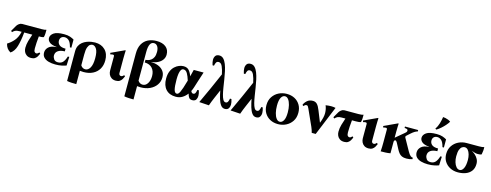

<svg xmlns="http://www.w3.org/2000/svg" viewBox="-25 -1768 7630 2981"><g transform="rotate(15 3789.5 -277.5)"><path d="M87 15Q18 -22 0 -105Q56 -138 103.5 -193Q151 -248 172 -340H135Q93 -340 70.5 -329Q48 -318 28 -296L10 -312L65 -407Q75 -424 98 -442Q121 -460 149 -460H453Q512 -460 536 -470Q536 -440 535 -410Q534 -380 526 -350Q512 -343 488.5 -341.5Q465 -340 448 -340Q442 -285 439 -236Q436 -187 436 -145Q436 -104 448.5 -89.5Q461 -75 475 -75Q488 -75 498.5 -81.5Q509 -88 522 -102L538 -86Q528 -61 514 -38Q500 -15 477 0Q454 15 416 15Q374 15 346 -3.5Q318 -22 304.5 -51.5Q291 -81 291 -115Q291 -171 307 -227.5Q323 -284 343 -340H213Q200 -203 173 -113Q146 -23 87 15Z M758 -251V-253Q672 -262 639 -291.5Q606 -321 606 -358Q606 -406 655.5 -440.5Q705 -475 820 -475Q879 -475 917 -461.5Q955 -448 981 -432V-301H958Q939 -377 908.5 -404.5Q878 -432 842 -432Q808 -432 787 -412.5Q766 -393 766 -357Q766 -316 797 -289.5Q828 -263 898 -263V-220Q829 -219 790 -192Q751 -165 751 -117Q751 -86 771 -57Q791 -28 837 -28Q887 -28 916 -60Q945 -92 964 -155H987L981 -15Q956 -5 911.5 5Q867 15 806 15Q747 15 698 1.5Q649 -12 620 -42Q591 -72 591 -120Q591 -171 630.5 -208.5Q670 -246 758 -251Z M1318 -475Q1419 -475 1480 -414Q1541 -353 1541 -246Q1541 -166 1506.5 -107.5Q1472 -49 1409 -17Q1346 15 1260 15Q1229 15 1201 11V225Q1164 225 1126.5 223.5Q1089 222 1051 215V-262Q1051 -314 1069.5 -351Q1088 -388 1118.5 -412Q1149 -436 1185 -450Q1221 -464 1256 -469.5Q1291 -475 1318 -475ZM1201 -77Q1229 -33 1275 -33Q1321 -33 1351 -84.5Q1381 -136 1381 -239Q1381 -342 1353 -386Q1325 -430 1287 -430Q1270 -430 1250 -417.5Q1230 -405 1215.5 -367Q1201 -329 1201 -252Z M1885 -102 1901 -86Q1891 -61 1877 -38Q1863 -15 1840 0Q1817 15 1779 15Q1737 15 1709 -3.5Q1681 -22 1667.5 -51.5Q1654 -81 1654 -115V-340Q1654 -355 1648.5 -360Q1643 -365 1632 -365Q1624 -365 1614.5 -363Q1605 -361 1594 -357L1584 -380L1802 -481L1808 -475Q1807 -460 1805.5 -428.5Q1804 -397 1804 -349V-115Q1804 -96 1814 -85.5Q1824 -75 1838 -75Q1851 -75 1861.5 -81.5Q1872 -88 1885 -102Z M2121 225Q2084 225 2046.5 223.5Q2009 222 1971 215V-473Q1971 -566 2005 -626Q2039 -686 2098.5 -715.5Q2158 -745 2234 -745Q2330 -745 2384 -701.5Q2438 -658 2438 -580Q2438 -533 2411.5 -496Q2385 -459 2339.5 -436.5Q2294 -414 2236 -408V-406Q2298 -406 2350 -385.5Q2402 -365 2434 -324Q2466 -283 2466 -221Q2466 -153 2428.5 -99.5Q2391 -46 2326 -15.5Q2261 15 2178 15Q2148 15 2121 11ZM2121 -538V-77Q2150 -33 2197 -33Q2245 -33 2275.5 -80.5Q2306 -128 2306 -200Q2306 -277 2264 -325Q2222 -373 2141 -375V-418Q2159 -418 2183 -424.5Q2207 -431 2230 -448Q2253 -465 2268 -497Q2283 -529 2283 -581Q2283 -637 2261 -669.5Q2239 -702 2203 -702Q2121 -702 2121 -538Z M3003 0Q2966 0 2949.5 -24Q2933 -48 2924 -85Q2892 -41 2847 -13Q2802 15 2742 15Q2640 15 2583 -46.5Q2526 -108 2526 -219Q2526 -289 2546.5 -337.5Q2567 -386 2600 -416.5Q2633 -447 2670 -461Q2707 -475 2740 -475Q2799 -475 2830 -438Q2861 -401 2878 -349Q2891 -399 2906 -460H3064Q3034 -369 3011.5 -298Q2989 -227 2981 -201Q2970 -166 2954 -134Q2969 -101 2992 -101Q3012 -101 3022.5 -116.5Q3033 -132 3041 -175H3064Q3072 -152 3076 -129Q3080 -106 3080 -88Q3080 -54 3063.5 -27Q3047 0 3003 0ZM2686 -250Q2686 -136 2699.5 -85.5Q2713 -35 2746 -35Q2757 -35 2768.5 -44Q2780 -53 2792.5 -78.5Q2805 -104 2821.5 -151.5Q2838 -199 2859 -276Q2839 -342 2814.5 -384.5Q2790 -427 2752 -427Q2727 -427 2712.5 -403.5Q2698 -380 2692 -340Q2686 -300 2686 -250Z M3588 -175Q3596 -152 3600 -129Q3604 -106 3604 -89Q3604 -54 3586.5 -27Q3569 0 3528 0Q3487 0 3460.5 -36Q3434 -72 3416.5 -130.5Q3399 -189 3386 -259Q3357 -192 3327.5 -123.5Q3298 -55 3275 10L3118 0Q3178 -127 3234.5 -253Q3291 -379 3346 -506Q3331 -580 3309 -629.5Q3287 -679 3249 -679Q3223 -679 3211 -660.5Q3199 -642 3192 -605H3169Q3161 -628 3157 -651Q3153 -674 3153 -691Q3153 -726 3171 -753Q3189 -780 3234 -780Q3273 -780 3300.5 -751.5Q3328 -723 3347 -674.5Q3366 -626 3379 -565.5Q3392 -505 3402 -440.5Q3412 -376 3421.5 -315.5Q3431 -255 3443 -206.5Q3455 -158 3471.5 -129.5Q3488 -101 3513 -101Q3536 -101 3547 -119.5Q3558 -138 3565 -175Z M4091 -175Q4099 -152 4103 -129Q4107 -106 4107 -89Q4107 -54 4089.5 -27Q4072 0 4031 0Q3990 0 3963.5 -36Q3937 -72 3919.5 -130.5Q3902 -189 3889 -259Q3860 -192 3830.5 -123.5Q3801 -55 3778 10L3621 0Q3681 -127 3737.5 -253Q3794 -379 3849 -506Q3834 -580 3812 -629.5Q3790 -679 3752 -679Q3726 -679 3714 -660.5Q3702 -642 3695 -605H3672Q3664 -628 3660 -651Q3656 -674 3656 -691Q3656 -726 3674 -753Q3692 -780 3737 -780Q3776 -780 3803.5 -751.5Q3831 -723 3850 -674.5Q3869 -626 3882 -565.5Q3895 -505 3905 -440.5Q3915 -376 3924.5 -315.5Q3934 -255 3946 -206.5Q3958 -158 3974.5 -129.5Q3991 -101 4016 -101Q4039 -101 4050 -119.5Q4061 -138 4068 -175Z M4399 -475Q4472 -475 4527.5 -445.5Q4583 -416 4615 -362Q4647 -308 4647 -236Q4647 -157 4610 -101Q4573 -45 4513.5 -15Q4454 15 4385 15Q4313 15 4257 -15Q4201 -45 4169 -98.5Q4137 -152 4137 -224Q4137 -303 4174 -359Q4211 -415 4270.5 -445Q4330 -475 4399 -475ZM4402 -28Q4439 -28 4463 -70Q4487 -112 4487 -200Q4487 -264 4474 -316.5Q4461 -369 4437.5 -400.5Q4414 -432 4382 -432Q4345 -432 4321 -390Q4297 -348 4297 -260Q4297 -196 4310 -143.5Q4323 -91 4347 -59.5Q4371 -28 4402 -28Z M4928 10Q4921 -16 4915 -35Q4909 -54 4898 -79L4778 -345Q4770 -364 4762 -374.5Q4754 -385 4740 -385Q4727 -385 4717 -378.5Q4707 -372 4693 -358L4677 -374Q4692 -412 4727 -443.5Q4762 -475 4819 -475Q4860 -475 4887 -447Q4914 -419 4939 -354L5010 -177H5012Q5051 -274 5049.5 -340.5Q5048 -407 5025 -460Q5075 -468 5112.5 -468Q5150 -468 5185 -460L4992 10Z M5208 -296 5190 -312 5245 -407Q5255 -424 5278 -442Q5301 -460 5329 -460H5550Q5609 -460 5633 -470Q5633 -440 5632 -410Q5631 -380 5623 -350Q5608 -343 5582 -341.5Q5556 -340 5540 -340H5481Q5475 -285 5472 -236Q5469 -187 5469 -145Q5469 -104 5481.5 -89.5Q5494 -75 5508 -75Q5521 -75 5531.5 -81.5Q5542 -88 5555 -102L5571 -86Q5561 -61 5547 -38Q5533 -15 5510 0Q5487 15 5449 15Q5407 15 5379 -3.5Q5351 -22 5337.5 -51.5Q5324 -81 5324 -115Q5324 -171 5340 -227.5Q5356 -284 5376 -340H5315Q5273 -340 5250.5 -329Q5228 -318 5208 -296Z M5947 -102 5963 -86Q5953 -61 5939 -38Q5925 -15 5902 0Q5879 15 5841 15Q5799 15 5771 -3.5Q5743 -22 5729.5 -51.5Q5716 -81 5716 -115V-340Q5716 -355 5710.5 -360Q5705 -365 5694 -365Q5686 -365 5676.5 -363Q5667 -361 5656 -357L5646 -380L5864 -481L5870 -475Q5869 -460 5867.5 -428.5Q5866 -397 5866 -349V-115Q5866 -96 5876 -85.5Q5886 -75 5900 -75Q5913 -75 5923.5 -81.5Q5934 -88 5947 -102Z M6449 15Q6405 15 6376.5 2Q6348 -11 6329 -35Q6310 -59 6293 -91L6242 -188Q6228 -214 6214 -214Q6204 -214 6197.5 -206Q6191 -198 6191 -180V0Q6152 7 6113.5 8.5Q6075 10 6036 10Q6039 -28 6040 -62.5Q6041 -97 6041 -135V-340Q6041 -355 6035.5 -360Q6030 -365 6019 -365Q6011 -365 6001.5 -363Q5992 -361 5981 -357L5971 -380L6189 -481L6195 -475Q6194 -460 6192.5 -428.5Q6191 -397 6191 -349V-252H6193L6327 -364Q6344 -378 6349.5 -387.5Q6355 -397 6355 -407Q6355 -421 6343.5 -428.5Q6332 -436 6301 -437V-460H6513V-437Q6491 -432 6466 -417Q6441 -402 6411 -375L6362 -331Q6350 -321 6348 -312.5Q6346 -304 6352 -293L6458 -103Q6485 -55 6505 -39Q6525 -23 6544 -23V0Q6524 7 6499.5 11Q6475 15 6449 15Z M6746 -251V-253Q6660 -262 6627 -291.5Q6594 -321 6594 -358Q6594 -406 6643.5 -440.5Q6693 -475 6808 -475Q6867 -475 6905 -461.5Q6943 -448 6969 -432V-301H6946Q6927 -377 6896.5 -404.5Q6866 -432 6830 -432Q6796 -432 6775 -412.5Q6754 -393 6754 -357Q6754 -316 6785 -289.5Q6816 -263 6886 -263V-220Q6817 -219 6778 -192Q6739 -165 6739 -117Q6739 -86 6759 -57Q6779 -28 6825 -28Q6875 -28 6904 -60Q6933 -92 6952 -155H6975L6969 -15Q6944 -5 6899.5 5Q6855 15 6794 15Q6735 15 6686 1.5Q6637 -12 6608 -42Q6579 -72 6579 -120Q6579 -171 6618.5 -208.5Q6658 -246 6746 -251ZM6835 -755Q6851 -755 6874 -750Q6897 -745 6920.5 -735.5Q6944 -726 6959 -713Q6941 -683 6912 -650Q6883 -617 6850 -588.5Q6817 -560 6784 -540L6765 -549Q6796 -596 6812 -649.5Q6828 -703 6835 -755Z M7277 15Q7205 15 7149 -14.5Q7093 -44 7061 -95.5Q7029 -147 7029 -214Q7029 -291 7066 -346Q7103 -401 7162.5 -430.5Q7222 -460 7291 -460H7490Q7549 -460 7573 -470Q7575 -440 7572 -410Q7569 -380 7563 -350Q7548 -343 7532 -341.5Q7516 -340 7500 -340Q7478 -340 7452.5 -347.5Q7427 -355 7401 -364Q7432 -347 7460 -321.5Q7488 -296 7506 -262Q7524 -228 7524 -186Q7524 -117 7491 -72.5Q7458 -28 7402 -6.5Q7346 15 7277 15ZM7379 -210Q7379 -257 7367.5 -298Q7356 -339 7334.5 -364.5Q7313 -390 7281 -390Q7262 -390 7240.5 -377Q7219 -364 7204 -327.5Q7189 -291 7189 -220Q7189 -171 7202 -127Q7215 -83 7239 -55.5Q7263 -28 7294 -28Q7331 -28 7355 -75Q7379 -122 7379 -210Z"/></g></svg>

Font: Bona Nova
Style: Bold
Weight: 700
Designer: Mateusz Machalski
Foundry: Capitalics
Version: Version 4.001; ttfautohint (v1.8.3)